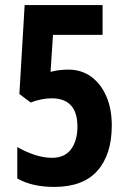

<svg xmlns="http://www.w3.org/2000/svg" viewBox="-20 -734 509 764"><path d="M252 -457Q303.7 -457 342.5 -429Q381.3 -400.9 403.1 -350.8Q424.8 -300.8 424.8 -234.9Q424.8 -119.6 367.9 -54.9Q311 9.8 195.8 9.8Q107.4 9.8 48.8 -23.9V-148.9Q80.6 -130.4 116.9 -118.2Q153.3 -106 187 -106Q237.3 -106 262.7 -140.1Q288.1 -174.3 288.1 -230Q288.1 -342.8 185.1 -342.8Q146.5 -342.8 102.1 -326.2L57.1 -359.9L78.1 -713.9H388.2V-595.2H190.9L181.2 -448.2Q202.6 -453.6 220.2 -455.3Q237.8 -457 252 -457Z"/></svg>

Font: Open Sans Condensed
Style: Bold
Weight: 700
Width: 3
Designer: Monotype Design Team
Foundry: Monotype Imaging Inc.
Version: Version 3.003; ttfautohint (v1.8.4)